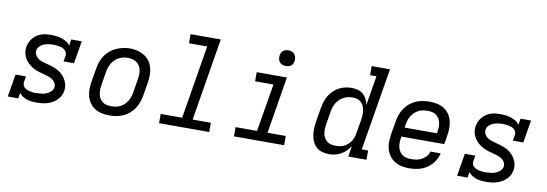

<svg xmlns="http://www.w3.org/2000/svg" viewBox="-56 -1125 4313 1515"><g transform="rotate(10 2100.0 -367.5)"><path d="M268 8Q248 8 228 5.5Q208 3 190 -3Q172 -9 156 -19.5Q140 -30 129 -45L122 0H38L68 -181H152L144 -136Q142 -123 146 -111Q150 -99 159 -91Q168 -83 179 -78Q190 -73 202.5 -70.5Q215 -68 228 -66.5Q241 -65 253 -65Q253 -65 253.5 -65.5Q254 -66 254 -66Q273 -66 293 -68Q313 -70 332 -77Q351 -84 367.5 -98.5Q384 -113 388 -133Q391 -152 382 -168.5Q373 -185 358.5 -195Q344 -205 326.5 -211Q309 -217 291.5 -221.5Q274 -226 256 -231Q238 -236 221.5 -243Q205 -250 190 -259.5Q175 -269 162 -281Q149 -293 138.5 -307.5Q128 -322 121.5 -339Q115 -356 113 -374.5Q111 -393 114 -412Q118 -431 126 -449Q134 -467 147 -482.5Q160 -498 177 -509.5Q194 -521 213 -527.5Q232 -534 251 -536Q270 -538 288 -538Q311 -538 333 -535.5Q355 -533 375.5 -526.5Q396 -520 414.5 -508.5Q433 -497 445 -480L453 -530H537L507 -349H423L431 -394Q433 -407 429 -419Q425 -431 416.5 -439Q408 -447 396.5 -452Q385 -457 373 -459.5Q361 -462 348 -463.5Q335 -465 322 -465Q304 -465 285 -462.5Q266 -460 247.5 -453Q229 -446 214 -431.5Q199 -417 196 -398Q193 -379 201.5 -362.5Q210 -346 224 -335.5Q238 -325 255.5 -319Q273 -313 290.5 -308.5Q308 -304 326 -299Q344 -294 360.5 -287.5Q377 -281 392.5 -271.5Q408 -262 421 -250Q434 -238 444 -223.5Q454 -209 461 -192.5Q468 -176 470 -157.5Q472 -139 469 -120Q466 -99 455.5 -79.5Q445 -60 428.5 -44.5Q412 -29 392.5 -18.5Q373 -8 352 -2Q331 4 310 6Q289 8 268 8Z M853 8Q822 8 792.5 2Q763 -4 738 -19Q713 -34 696 -57.5Q679 -81 671 -109Q663 -137 663 -168Q663 -199 668 -230L687 -340Q691 -367 700.5 -393.5Q710 -420 726 -444Q742 -468 765 -487Q788 -506 814.5 -517.5Q841 -529 868 -535Q895 -541 923 -541Q954 -541 983 -533.5Q1012 -526 1037 -511Q1062 -496 1079 -472.5Q1096 -449 1104 -421Q1112 -393 1112 -362Q1112 -331 1107 -300L1089 -190Q1084 -163 1074.5 -136.5Q1065 -110 1049 -86Q1033 -62 1010 -43Q987 -24 961 -12.5Q935 -1 907.5 3.5Q880 8 853 8ZM854 -66Q873 -66 891 -69Q909 -72 926 -80.5Q943 -89 957.5 -102.5Q972 -116 982 -132.5Q992 -149 998 -166.5Q1004 -184 1007 -202L1025 -312Q1028 -331 1029 -350Q1030 -369 1026 -387Q1022 -405 1012.5 -420.5Q1003 -436 988.5 -446Q974 -456 956 -460.5Q938 -465 919 -465Q901 -465 883 -461Q865 -457 848 -448.5Q831 -440 817 -426.5Q803 -413 793 -397Q783 -381 777 -363.5Q771 -346 768 -328L750 -218Q747 -199 746.5 -180Q746 -161 749.5 -143.5Q753 -126 762 -110.5Q771 -95 785 -84.5Q799 -74 817 -70Q835 -66 854 -66Z M1250 0V-74H1422L1519 -662H1373V-735H1615L1506 -74H1652V0Z M1850 0V-74H2022L2086 -457H1939V-530H2181L2106 -74H2252V0ZM2156 -618Q2141 -618 2127.5 -623Q2114 -628 2105.5 -639.5Q2097 -651 2094.5 -665.5Q2092 -680 2095 -695Q2097 -705 2102 -715Q2107 -725 2116 -731.5Q2125 -738 2135.5 -740.5Q2146 -743 2156 -743Q2171 -743 2185 -737.5Q2199 -732 2207 -720.5Q2215 -709 2217.5 -694.5Q2220 -680 2218 -665Q2216 -655 2210.5 -645Q2205 -635 2196 -628.5Q2187 -622 2176.5 -620Q2166 -618 2156 -618Z M2610 8Q2610 8 2610 8Q2610 8 2610 8Q2582 8 2555.5 0Q2529 -8 2510 -25.5Q2491 -43 2480 -67.5Q2469 -92 2465 -118.5Q2461 -145 2462.5 -173.5Q2464 -202 2468 -230L2487 -340Q2491 -365 2499 -390.5Q2507 -416 2520.5 -439Q2534 -462 2554 -481.5Q2574 -501 2598 -514Q2622 -527 2648 -532.5Q2674 -538 2699 -538Q2725 -538 2749 -531.5Q2773 -525 2791 -509.5Q2809 -494 2820 -472Q2831 -450 2836 -426L2875 -662H2824V-735H2971L2861 -74H2912V0H2766L2780 -85Q2766 -64 2747 -45.5Q2728 -27 2705.5 -14.5Q2683 -2 2658.5 3Q2634 8 2610 8ZM2654 -66Q2671 -66 2688 -69Q2705 -72 2721 -80Q2737 -88 2750.5 -100.5Q2764 -113 2774 -128Q2784 -143 2789.5 -159.5Q2795 -176 2797 -193L2816 -303Q2819 -322 2820 -341Q2821 -360 2818 -378.5Q2815 -397 2808 -413.5Q2801 -430 2788 -442Q2775 -454 2757 -459.5Q2739 -465 2720 -465Q2701 -465 2683 -461Q2665 -457 2648 -448.5Q2631 -440 2617 -426.5Q2603 -413 2593 -397Q2583 -381 2577 -363.5Q2571 -346 2568 -328L2550 -218Q2547 -199 2546.5 -180Q2546 -161 2549.5 -143.5Q2553 -126 2562 -110.5Q2571 -95 2585 -84.5Q2599 -74 2617 -70Q2635 -66 2654 -66Z M3257 8Q3234 8 3211 5Q3188 2 3167 -6Q3146 -14 3128.5 -26.5Q3111 -39 3098 -56.5Q3085 -74 3076.5 -94.5Q3068 -115 3065 -137.5Q3062 -160 3063.5 -183.5Q3065 -207 3068 -230L3087 -340Q3091 -367 3100.5 -393.5Q3110 -420 3126 -444Q3142 -468 3165 -487Q3188 -506 3214 -517.5Q3240 -529 3268 -533.5Q3296 -538 3323 -538Q3353 -538 3383 -532Q3413 -526 3437.5 -511Q3462 -496 3479 -472.5Q3496 -449 3504 -421Q3512 -393 3512 -362Q3512 -331 3507 -300L3495 -228H3152L3150 -218Q3147 -199 3146.5 -179.5Q3146 -160 3150 -142.5Q3154 -125 3163.5 -109.5Q3173 -94 3187.5 -84Q3202 -74 3220 -70Q3238 -66 3257 -66Q3278 -66 3300 -69.5Q3322 -73 3341.5 -83.5Q3361 -94 3376.5 -111.5Q3392 -129 3397 -151H3480Q3471 -115 3449.5 -83Q3428 -51 3396.5 -30Q3365 -9 3329 -0.5Q3293 8 3257 8ZM3164 -302H3423L3425 -312Q3428 -331 3429 -350Q3430 -369 3426 -386.5Q3422 -404 3413 -419.5Q3404 -435 3390 -445.5Q3376 -456 3358 -460Q3340 -464 3321 -464Q3303 -464 3284.5 -461Q3266 -458 3249 -449.5Q3232 -441 3217.5 -427.5Q3203 -414 3193 -397.5Q3183 -381 3177 -363.5Q3171 -346 3168 -328Z M3868 8Q3848 8 3828 5.5Q3808 3 3790 -3Q3772 -9 3756 -19.5Q3740 -30 3729 -45L3722 0H3638L3668 -181H3752L3744 -136Q3742 -123 3746 -111Q3750 -99 3759 -91Q3768 -83 3779 -78Q3790 -73 3802.5 -70.5Q3815 -68 3828 -66.5Q3841 -65 3853 -65Q3853 -65 3853.5 -65.5Q3854 -66 3854 -66Q3873 -66 3893 -68Q3913 -70 3932 -77Q3951 -84 3967.5 -98.5Q3984 -113 3988 -133Q3991 -152 3982 -168.5Q3973 -185 3958.5 -195Q3944 -205 3926.5 -211Q3909 -217 3891.5 -221.5Q3874 -226 3856 -231Q3838 -236 3821.5 -243Q3805 -250 3790 -259.5Q3775 -269 3762 -281Q3749 -293 3738.5 -307.5Q3728 -322 3721.5 -339Q3715 -356 3713 -374.5Q3711 -393 3714 -412Q3718 -431 3726 -449Q3734 -467 3747 -482.5Q3760 -498 3777 -509.5Q3794 -521 3813 -527.5Q3832 -534 3851 -536Q3870 -538 3888 -538Q3911 -538 3933 -535.5Q3955 -533 3975.5 -526.5Q3996 -520 4014.5 -508.5Q4033 -497 4045 -480L4053 -530H4137L4107 -349H4023L4031 -394Q4033 -407 4029 -419Q4025 -431 4016.5 -439Q4008 -447 3996.5 -452Q3985 -457 3973 -459.5Q3961 -462 3948 -463.5Q3935 -465 3922 -465Q3904 -465 3885 -462.5Q3866 -460 3847.5 -453Q3829 -446 3814 -431.5Q3799 -417 3796 -398Q3793 -379 3801.5 -362.5Q3810 -346 3824 -335.5Q3838 -325 3855.5 -319Q3873 -313 3890.5 -308.5Q3908 -304 3926 -299Q3944 -294 3960.5 -287.5Q3977 -281 3992.5 -271.5Q4008 -262 4021 -250Q4034 -238 4044 -223.5Q4054 -209 4061 -192.5Q4068 -176 4070 -157.5Q4072 -139 4069 -120Q4066 -99 4055.5 -79.5Q4045 -60 4028.5 -44.5Q4012 -29 3992.5 -18.5Q3973 -8 3952 -2Q3931 4 3910 6Q3889 8 3868 8Z"/></g></svg>

Font: Iosevka Slab Extended Oblique
Style: Regular
Weight: 400
Width: 7
Italic angle: -9°
Monospace: yes
Designer: Belleve Invis
Foundry: Belleve Invis
Version: Version 11.1.0; ttfautohint (v1.8.3)